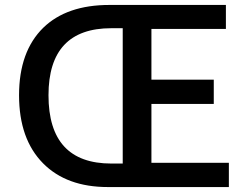

<svg xmlns="http://www.w3.org/2000/svg" viewBox="-20 -756 1001 776"><path d="M416 0Q249 0 154 -96Q57 -194 57 -371Q57 -548 155 -644Q250 -736 422 -736H893V-639H592V-434H844V-336H592V-98H905V0ZM476 -95V-642H430Q176 -642 176 -371Q176 -95 430 -95Z"/></svg>

Font: Noto Sans S Chinese Medium
Style: Regular
Weight: 500
Designer: Ryoko NISHIZUKA  (kana & ideographs); Paul D. Hunt (Latin, Greek & Cyrillic); Wenlong ZHANG  (bopomofo); Sandoll Communi
Foundry: Adobe Systems Incorporated
Version: Version 1.000;PS 1;hotconv 1.0.78;makeotf.lib2.5.61930